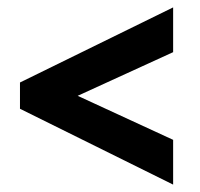

<svg xmlns="http://www.w3.org/2000/svg" viewBox="-20 -618 540 519"><path d="M448 -119V-240L190 -359L448 -477V-598L34 -395V-324Z"/></svg>

Font: Noto Sans Mono UI Condensed ExtraBold
Style: Regular
Weight: 800
Width: 3
Designer: Monotype Design team
Foundry: Monotype Imaging Inc.
Version: 1.000